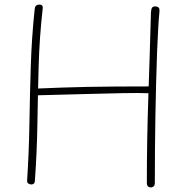

<svg xmlns="http://www.w3.org/2000/svg" viewBox="-20 -802 813 842"><path d="M132 -761Q133 -772 137.5 -776.5Q142 -781 151 -782Q158 -783 163.5 -779Q169 -775 167 -762Q153 -638 149.5 -512Q146 -386 144 -260Q142 -134 133 -9Q133 -3 130.5 0.5Q128 4 124.5 5.5Q121 7 117 7Q113 7 105.5 3.5Q98 0 99 -11Q107 -135 109 -260.5Q111 -386 115 -512Q119 -638 132 -761ZM141 -384Q135 -384 131 -385Q127 -386 125 -389Q123 -392 123 -397Q123 -408 129 -410.5Q135 -413 150 -414Q201 -416 254 -418Q307 -420 365 -421Q423 -422 490 -422.5Q557 -423 636 -423Q647 -423 651.5 -419.5Q656 -416 656 -408Q656 -403 654 -399.5Q652 -396 647.5 -394.5Q643 -393 635 -393Q591 -395 518.5 -393.5Q446 -392 350.5 -389.5Q255 -387 141 -384ZM642 -748Q643 -764 647.5 -769Q652 -774 661 -774Q669 -774 675 -769.5Q681 -765 679 -748Q675 -707 673 -662Q671 -617 669 -578Q664 -439 661.5 -293Q659 -147 659 -1Q659 12 653 16Q647 20 642 20Q635 20 629.5 16Q624 12 624 -2Q624 -187 630.5 -376Q637 -565 642 -748Z"/></svg>

Font: Playpen Sans Thin
Style: Regular
Weight: 250
Designer: Laura Meseguer, Veronika Burian, José Scaglione
Foundry: TypeTogether
Version: Version 1.001